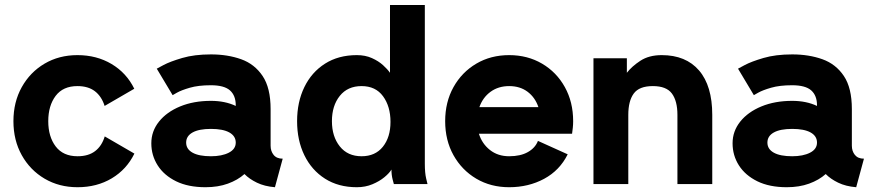

<svg xmlns="http://www.w3.org/2000/svg" viewBox="-20 -743 3531 775"><path d="M174.8 -253.9Q174.8 -191.4 204.8 -151.9Q234.9 -112.3 293 -112.3Q336.9 -112.3 364 -133.1Q391.1 -153.8 402.8 -192.4L522.5 -123Q491.2 -59.1 431.2 -23.2Q371.1 12.7 293 12.7Q218.8 12.7 160.2 -21.7Q101.6 -56.2 67.9 -116.5Q34.2 -176.8 34.2 -253.9Q34.2 -331.1 67.9 -391.4Q101.6 -451.7 159.9 -486.1Q218.3 -520.5 292.5 -520.5Q370.1 -520.5 430.4 -484.6Q490.7 -448.7 522 -384.8L402.3 -315.4Q390.1 -354 363 -374.8Q335.9 -395.5 292.5 -395.5Q234.4 -395.5 204.6 -356Q174.8 -316.4 174.8 -253.9Z M809.6 12.7Q739.7 12.7 690.9 -11.2Q642.1 -35.2 616.5 -75.4Q590.8 -115.7 590.8 -164.6Q590.8 -213.4 621.8 -252.2Q652.8 -291 707.3 -313.5Q761.7 -335.9 831.5 -335.9Q888.2 -335.9 931.6 -315.4V-317.9Q931.6 -357.4 908.2 -378.2Q884.8 -398.9 831.1 -398.9Q780.8 -398.9 746.3 -388.9Q711.9 -378.9 694.3 -368.9Q676.8 -358.9 676.8 -358.9L612.8 -465.8Q612.8 -465.8 639.6 -480.2Q666.5 -494.6 715.6 -509Q764.6 -523.4 831.5 -523.4Q898.9 -523.4 953.4 -503.9Q1007.8 -484.4 1040 -436.3Q1072.3 -388.2 1072.3 -302.7V-154.8Q1072.3 -132.8 1084.5 -117.7Q1096.7 -102.5 1121.1 -102.5L1089.8 12.7Q1047.9 9.3 1017.1 -5.6Q986.3 -20.5 966.8 -40.5Q939.5 -16.1 899.7 -1.7Q859.9 12.7 809.6 12.7ZM931.6 -167.5Q931.6 -193.8 905.8 -208.3Q879.9 -222.7 831.5 -222.7Q783.2 -222.7 757.3 -208.3Q731.4 -193.8 731.4 -167.5Q731.4 -141.1 757.3 -126.7Q783.2 -112.3 831.5 -112.3Q875.5 -112.3 903.6 -126.7Q931.6 -141.1 931.6 -167.5Z M1694.8 -82Q1694.8 -44.9 1700.2 -22.5Q1705.6 0 1705.6 0H1569.8Q1569.8 0 1564.9 -18.3Q1560.1 -36.6 1560.1 -58.6Q1551.8 -44.4 1531.7 -27.8Q1511.7 -11.2 1483.2 0.7Q1454.6 12.7 1420.4 12.7Q1346.2 12.7 1292 -21.7Q1237.8 -56.2 1208.5 -116.5Q1179.2 -176.8 1179.2 -253.9Q1179.2 -331.1 1208.5 -391.4Q1237.8 -451.7 1292 -486.1Q1346.2 -520.5 1420.4 -520.5Q1454.6 -520.5 1481.2 -508.5Q1507.8 -496.6 1526.1 -480Q1544.4 -463.4 1554.2 -449.2V-722.7H1694.8ZM1556.2 -251Q1556.2 -313.5 1526.1 -354.5Q1496.1 -395.5 1439.5 -395.5Q1383.3 -395.5 1351.6 -356Q1319.8 -316.4 1319.8 -253.9Q1319.8 -191.9 1351.6 -152.1Q1383.3 -112.3 1439.5 -112.3Q1494.6 -112.3 1525.4 -150.6Q1556.2 -189 1556.2 -251Z M2151.4 -174.3 2271.5 -120.1Q2239.3 -55.2 2176.3 -21.2Q2113.3 12.7 2035.2 12.7Q1960.9 12.7 1902.6 -21.7Q1844.2 -56.2 1810.5 -116.5Q1776.9 -176.8 1776.9 -253.9Q1776.9 -331.1 1810.5 -391.4Q1844.2 -451.7 1902.6 -486.1Q1960.9 -520.5 2035.2 -520.5Q2109.4 -520.5 2168 -486.1Q2226.6 -451.7 2260 -391.4Q2293.5 -331.1 2293.5 -253.9Q2293.5 -240.7 2292.2 -228Q2291 -215.3 2289.1 -203.1H1913.1Q1925.8 -162.6 1957.8 -137.5Q1989.7 -112.3 2035.2 -112.3Q2081.1 -112.3 2110.8 -129.2Q2140.6 -146 2151.4 -174.3ZM2035.2 -395.5Q1991.7 -395.5 1960.2 -372.6Q1928.7 -349.6 1915 -310.5H2153.3Q2140.1 -349.6 2109.6 -372.6Q2079.1 -395.5 2035.2 -395.5Z M2714.4 0V-279.3Q2714.4 -335.4 2692.1 -365.5Q2669.9 -395.5 2615.2 -395.5Q2560.1 -395.5 2538.1 -365.5Q2516.1 -335.4 2516.1 -279.3V0H2375.5V-507.8H2510.3V-449.2Q2530.3 -475.1 2564.9 -497.8Q2599.6 -520.5 2650.9 -520.5Q2748.5 -520.5 2801.8 -458.5Q2855 -396.5 2855 -279.3V0Z M3155.8 12.7Q3085.9 12.7 3037.1 -11.2Q2988.3 -35.2 2962.6 -75.4Q2937 -115.7 2937 -164.6Q2937 -213.4 2968 -252.2Q2999 -291 3053.5 -313.5Q3107.9 -335.9 3177.7 -335.9Q3234.4 -335.9 3277.8 -315.4V-317.9Q3277.8 -357.4 3254.4 -378.2Q3231 -398.9 3177.2 -398.9Q3127 -398.9 3092.5 -388.9Q3058.1 -378.9 3040.5 -368.9Q3022.9 -358.9 3022.9 -358.9L2959 -465.8Q2959 -465.8 2985.8 -480.2Q3012.7 -494.6 3061.8 -509Q3110.8 -523.4 3177.7 -523.4Q3245.1 -523.4 3299.6 -503.9Q3354 -484.4 3386.2 -436.3Q3418.5 -388.2 3418.5 -302.7V-154.8Q3418.5 -132.8 3430.7 -117.7Q3442.9 -102.5 3467.3 -102.5L3436 12.7Q3394 9.3 3363.3 -5.6Q3332.5 -20.5 3313 -40.5Q3285.6 -16.1 3245.8 -1.7Q3206.1 12.7 3155.8 12.7ZM3277.8 -167.5Q3277.8 -193.8 3252 -208.3Q3226.1 -222.7 3177.7 -222.7Q3129.4 -222.7 3103.5 -208.3Q3077.6 -193.8 3077.6 -167.5Q3077.6 -141.1 3103.5 -126.7Q3129.4 -112.3 3177.7 -112.3Q3221.7 -112.3 3249.8 -126.7Q3277.8 -141.1 3277.8 -167.5Z"/></svg>

Font: Giphurs
Style: Bold
Weight: 700
Version: Version 0.920; ttfautohint (v1.8.4.7-5d5b)